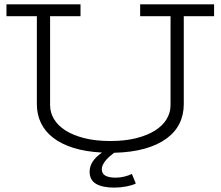

<svg xmlns="http://www.w3.org/2000/svg" viewBox="-20 -691 1017 885"><path d="M9.8 -670.9H351.1V-616.2H210.9V-206.1Q210.9 -172.4 228.8 -142.3Q246.6 -112.3 281.7 -89.8Q316.9 -67.4 368.7 -54.2Q420.4 -41 488.8 -41Q556.6 -41 608.4 -54.2Q660.2 -67.4 695.3 -89.8Q730.5 -112.3 748.3 -142.3Q766.1 -172.4 766.1 -206.1V-616.2H626V-670.9H966.8V-616.2H827.1V-210.9Q827.1 -161.6 807.1 -121.3Q787.1 -81.1 746.8 -51.8Q706.5 -22.5 646.5 -5.6Q586.4 11.2 505.9 13.2Q494.1 22 483.9 31.2Q473.6 40.5 466.1 50Q458.5 59.6 453.9 69.3Q449.2 79.1 449.2 88.9Q449.2 109.4 465.8 118.7Q482.4 127.9 513.2 127.9Q533.7 127.9 554 122.8Q574.2 117.7 587.9 110.8L606 154.8Q597.7 159.2 586.4 162.6Q575.2 166 562 168.5Q548.8 170.9 534.7 172.4Q520.5 173.8 506.8 173.8Q452.6 173.8 422.9 156.5Q393.1 139.2 393.1 100.1Q393.1 51.3 450.2 12.2Q375 8.3 318.8 -9.3Q262.7 -26.9 225.1 -55.9Q187.5 -85 168.7 -124.3Q149.9 -163.6 149.9 -210.9V-616.2H9.8Z"/></svg>

Font: Stint Ultra Expanded
Style: Regular
Weight: 400
Width: 7
Designer: Astigmatic (AOETI)
Foundry: Astigmatic (AOETI)
Version: Version 1.000